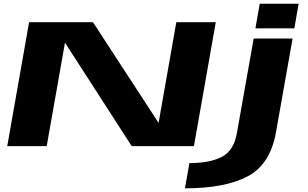

<svg xmlns="http://www.w3.org/2000/svg" viewBox="-20 -796 1680 1046"><path d="M19.5 0 138.5 -675H486.5L844 -126.5L940.5 -675H1155.5L1036.5 0H697.5L334 -563.5L234.5 0ZM987.5 230 1012 92.5Q1122 92.5 1188 59Q1254 25.5 1271 -73L1362 -586H1574L1483.5 -75.5Q1452.5 100 1328.8 165Q1205 230 987.5 230ZM1395 -775.5H1607L1583.5 -641.5H1371.5Z"/></svg>

Font: Anybody UltraExpanded Regular
Style: Bold Italic
Weight: 700
Width: 9
Italic angle: -10°
Designer: Tyler Finck
Foundry: Etcetera Type Company
Version: Version 1.010; ttfautohint (v1.8.3) -l 8 -r 50 -G 200 -x 14 